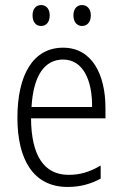

<svg xmlns="http://www.w3.org/2000/svg" viewBox="-20 -731 485 761"><path d="M109 -670C109 -644 122 -628 143 -628C163 -628 177 -643 177 -670C177 -696 163 -711 143 -711C122 -711 109 -695 109 -670ZM271 -670C271 -644 285 -628 305 -628C326 -628 340 -644 340 -670C340 -696 325 -711 305 -711C285 -711 271 -696 271 -670ZM230 -542C111 -542 49 -434 49 -264C49 -99 112 10 248 10C299 10 340 -2 379 -23V-75C335 -49 297 -38 252 -38C154 -38 104 -115 103 -262H398V-303C398 -434 346 -542 230 -542ZM230 -495C310 -495 346 -412 345 -307H105C112 -432 157 -495 230 -495Z"/></svg>

Font: Noto Sans Armenian Condensed Light
Style: Regular
Weight: 300
Width: 3
Designer: Monotype Design Team
Foundry: Monotype Imaging Inc.
Version: Version 2.008